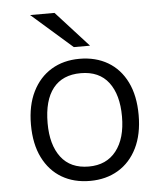

<svg xmlns="http://www.w3.org/2000/svg" viewBox="-53 -779 722 838"><g transform="rotate(-5 308.0 -360.0)"><path d="M308 12Q237.5 12 184.5 -19.2Q131.5 -50.5 101.8 -110.2Q72 -170 72 -255Q72 -339 101.8 -399Q131.5 -459 184.5 -491Q237.5 -523 308 -523Q378.5 -523 431.8 -491.8Q485 -460.5 514.5 -400.8Q544 -341 544 -256Q544 -172 514.5 -112Q485 -52 431.8 -20Q378.5 12 308 12ZM308 -51Q385.5 -51 428.2 -105.5Q471 -160 471 -256Q471 -351.5 429.8 -405.8Q388.5 -460 308 -460Q228 -460 186.5 -407.5Q145 -355 145 -255Q145 -160 186.5 -105.5Q228 -51 308 -51ZM288 -576 110 -732H217L359 -576Z"/></g></svg>

Font: Overpass Mono Light
Style: Regular
Weight: 300
Monospace: yes
Designer: Delve Withrington, Dave Bailey
Foundry: Delve Fonts LLC
Version: Version 4.000